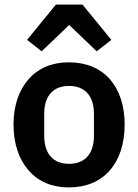

<svg xmlns="http://www.w3.org/2000/svg" viewBox="-20 -806 603 838"><path d="M281 12C206 12 147 -14 105 -62C63 -110 39 -178 39 -262C39 -346 63 -413 105 -461C147 -508 206 -534 281 -534C356 -534 417 -508 459 -461C501 -413 524 -346 524 -262C524 -178 501 -110 459 -62C417 -14 356 12 281 12ZM281 -91C349 -91 390 -133 390 -213V-310C390 -389 349 -431 281 -431C214 -431 173 -389 173 -310V-213C173 -133 214 -91 281 -91ZM340 -786 466 -632 402 -582 282 -697 162 -582 98 -632 224 -786Z"/></svg>

Font: Plexus Sans SemiBold
Style: Regular
Weight: 600
Version: Version 2.001;PS 002.001;hotconv 1.0.70;makeotf.lib2.5.58329